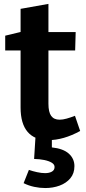

<svg xmlns="http://www.w3.org/2000/svg" viewBox="-20 -696 435 970"><path d="M223.7 12Q155.3 12 119.7 -29.5Q84 -71 84 -153V-459.3L102.3 -441H6.3V-515.7L104.3 -539.3L84 -515V-651.3L224.7 -676.3V-515L209.7 -534H362.3L359.7 -441H209.7L224.7 -459.3V-172Q224.7 -129.3 238.7 -110.3Q252.7 -91.3 281 -91.3Q297 -91.3 316.3 -96.7Q335.7 -102 358.7 -111L385 -34.3Q300.7 12 223.7 12ZM208.3 254Q181.3 254 153 248Q124.7 242 99.3 229.3L126 162.3Q145 169 167.3 173.8Q189.7 178.7 207.7 178.7Q228.7 178.7 242.2 171Q255.7 163.3 255.7 147.7Q255.7 134.7 241.5 126Q227.3 117.3 204.2 112.5Q181 107.7 152.3 107L159 0H242V48.7Q299.3 54.7 327.7 80.2Q356 105.7 356 143.3Q356 180.3 335.3 204.8Q314.7 229.3 281.2 241.7Q247.7 254 208.3 254Z"/></svg>

Font: Bitter Thin
Style: Regular
Weight: 100
Designer: Sol Matas, and Bitter project Authors
Foundry: Sol Matas
Version: Version 2.002